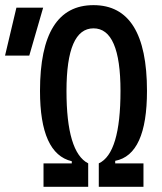

<svg xmlns="http://www.w3.org/2000/svg" viewBox="-20 -723 626 743"><path d="M148.4 0V-90.8H257.8V-99.1Q134.8 -127.9 134.8 -371.1Q134.8 -703.1 341.8 -703.1Q548.8 -703.1 548.8 -371.1Q548.8 -124 425.8 -100.6V-90.8H535.2V0H362.3V-90.8Q446.3 -129.4 446.3 -371.1Q446.3 -613.3 341.8 -613.3Q237.3 -613.3 237.3 -371.1Q237.3 -133.8 321.3 -90.8V0ZM-0.5 -507.8 43.5 -693.4H147L93.3 -507.8Z"/></svg>

Font: Cascadia Code NF
Style: Regular
Weight: 400
Monospace: yes
Designer: Aaron Bell
Foundry: Saja Typeworks
Version: Version 2404.023; ttfautohint (v1.8.4)